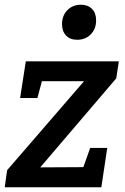

<svg xmlns="http://www.w3.org/2000/svg" viewBox="-23 -791 529 811"><path d="M430 -166 405 0H-3L7 -72L332 -448H154L135 -377H62L86 -532H479L468 -460L147 -84L329 -85L358 -166ZM303 -623Q273 -623 256 -641Q239 -659 239 -689Q239 -725 261.5 -748Q284 -771 319 -771Q348 -771 365.5 -753.5Q383 -736 383 -705Q383 -669 360.5 -646Q338 -623 303 -623Z"/></svg>

Font: Bitter SemiBold
Style: Italic
Weight: 600
Italic angle: -9°
Designer: Sol Matas, and Bitter project Authors
Foundry: Sol Matas
Version: Version 2.001